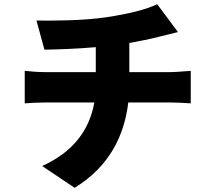

<svg xmlns="http://www.w3.org/2000/svg" viewBox="-20 -829 1040 916"><path d="M597 -485V-624C647 -633 694 -642 740 -654C758 -658 788 -666 829 -676L730 -809C679 -784 595 -763 489 -747C378 -730 231 -730 154 -731L192 -592C254 -593 347 -596 437 -604V-485H193C161 -485 128 -488 98 -491V-336C125 -338 164 -340 194 -340H430C406 -207 329 -104 181 -37L336 67C501 -34 573 -181 592 -340H796C825 -340 860 -338 890 -336V-491C867 -489 814 -485 793 -485Z"/></svg>

Font: Noto Sans T Chinese Black
Style: Bold
Weight: 900
Designer: Ryoko NISHIZUKA (kana & ideographs); Paul D. Hunt (Latin, Greek & Cyrillic); Wenlong ZHANG (bopomofo); Sandoll Communica
Foundry: Adobe Systems Incorporated
Version: Version 1.000;PS 1;hotconv 1.0.78;makeotf.lib2.5.61930